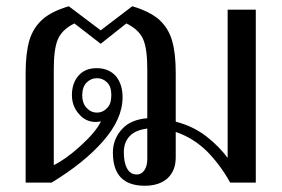

<svg xmlns="http://www.w3.org/2000/svg" viewBox="-20 -584 901 614"><path d="M798 -553C798 -553 708 -553 708 -553C708 -553 708 -79 708 -79C691 -102 669 -125 641 -147C613 -169 580 -185 542 -195C542 -195 542 -351 542 -351C542 -393 538 -428 530 -455C522 -482 508 -504 488 -522C468 -539 440 -553 403 -564C403 -564 302 -487 302 -487C302 -487 200 -564 200 -564C163 -553 135 -539 116 -522C96 -504 82 -482 74 -455C66 -428 62 -393 62 -351C62 -351 62 0 62 0C62 0 145 0 145 0C214 -42 269 -86 310 -133C351 -180 372 -226 372 -273C372 -300 365 -323 351 -340C336 -357 316 -366 289 -366C264 -366 245 -358 231 -342C217 -326 210 -305 210 -280C210 -257 217 -237 232 -220C246 -203 264 -194 286 -194C293 -194 298 -195 303 -196C292 -173 270 -147 237 -117C204 -87 175 -67 152 -56C152 -56 152 -363 152 -363C152 -405 156 -437 165 -458C174 -479 191 -496 218 -509C218 -509 302 -444 302 -444C302 -444 384 -509 384 -509C411 -496 429 -479 438 -458C447 -437 451 -405 451 -363C451 -363 451 -206 451 -206C416 -203 389 -192 370 -171C351 -150 341 -125 341 -96C341 -25 375 10 443 10C474 10 498 2 516 -14C533 -30 542 -52 542 -81C542 -81 542 -162 542 -162C581 -149 615 -127 644 -98C673 -68 697 -35 716 0C716 0 798 0 798 0C798 0 798 -553 798 -553ZM323 -239C314 -229 303 -224 290 -224C277 -224 266 -229 257 -239C248 -248 243 -262 243 -280C243 -297 248 -311 257 -320C266 -329 277 -334 290 -334C303 -334 314 -329 323 -320C332 -311 336 -297 336 -280C336 -262 332 -248 323 -239ZM442 -40C436 -31 428 -26 417 -26C403 -26 393 -33 386 -46C379 -59 376 -76 376 -97C376 -120 383 -137 396 -150C409 -163 428 -170 451 -173C451 -173 451 -75 451 -75C451 -61 448 -49 442 -40Z"/></svg>

Font: BUSH 25 TRIRONG 0515 A
Style: Regular
Weight: 400
Designer: Katatrad Team
Foundry: CadsonDemak